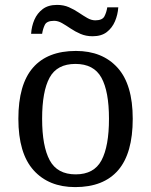

<svg xmlns="http://www.w3.org/2000/svg" viewBox="-20 -754 617 784"><path d="M287 10Q179 10 117 -59Q55 -128 55 -269Q55 -409 114.5 -477.5Q174 -546 290 -546Q398 -546 460 -477.5Q522 -409 522 -269Q522 -128 462.5 -59Q403 10 287 10ZM289 -42Q364 -42 394.5 -99.5Q425 -157 425 -269Q425 -381 394 -437Q363 -493 288 -493Q213 -493 182.5 -437Q152 -381 152 -269Q152 -157 183 -99.5Q214 -42 289 -42ZM358 -606Q331 -606 309 -615.5Q287 -625 268.5 -637.5Q250 -650 233.5 -659.5Q217 -669 201 -669Q171 -669 163 -652.5Q155 -636 152 -616H107Q109 -647 120.5 -673.5Q132 -700 154.5 -717Q177 -734 213 -734Q240 -734 261.5 -724.5Q283 -715 301.5 -702.5Q320 -690 336.5 -680.5Q353 -671 369 -671Q398 -671 406.5 -687.5Q415 -704 418 -724H463Q461 -694 449.5 -667Q438 -640 416 -623Q394 -606 358 -606Z"/></svg>

Font: Noto Serif Oriya
Style: Regular
Weight: 400
Designer: David Williams
Foundry: Google LLC, David Williams
Version: Version 1.051; ttfautohint (v1.8.4.7-5d5b)